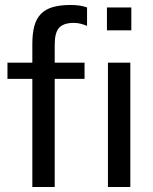

<svg xmlns="http://www.w3.org/2000/svg" viewBox="-20 -752 615 772"><path d="M508 -630H410V-722H508ZM504 0H414V-500H504ZM330 -648Q318 -653 304.5 -656.5Q291 -660 277 -660Q236 -660 218 -640.5Q200 -621 200 -573V-500H320V-435H200V0H110V-435H10V-500H110V-575Q110 -617 118 -647Q126 -677 144.5 -696Q163 -715 192.5 -723.5Q222 -732 265 -732Q303 -732 330 -722Z"/></svg>

Font: Mingzat
Style: Regular
Weight: 400
Designer: Jason Glavy (Lepcha), Lorna Priest (Lepcha additions), Walt Agee (Sophia), Victor Gaultney (Sophia)
Foundry: SIL International
Version: Version 0.100